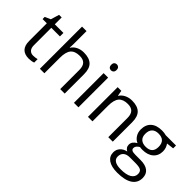

<svg xmlns="http://www.w3.org/2000/svg" viewBox="-33 -1484 2447 2447"><g transform="rotate(45 1190.5 -260.0)"><path d="M258.8 -57.1Q280.3 -57.1 300.3 -60.3Q320.3 -63.5 332 -66.9V-4.9Q318.8 1.5 293.2 5.6Q267.6 9.8 247.1 9.8Q91.8 9.8 91.8 -153.8V-472.2H15.1V-511.2L91.8 -544.9L126 -659.2H172.9V-535.2H328.1V-472.2H172.9V-157.2Q172.9 -108.9 195.8 -83Q218.8 -57.1 258.8 -57.1Z M805.2 0V-346.2Q805.2 -411.6 775.4 -443.8Q745.6 -476.1 682.1 -476.1Q597.7 -476.1 558.8 -430.2Q520 -384.3 520 -279.8V0H439V-759.8H520V-529.8Q520 -488.3 516.1 -460.9H521Q544.9 -499.5 589.1 -521.7Q633.3 -543.9 689.9 -543.9Q788.1 -543.9 837.2 -497.3Q886.2 -450.7 886.2 -349.1V0Z M1133.8 0H1052.7V-535.2H1133.8ZM1045.9 -680.2Q1045.9 -708 1059.6 -720.9Q1073.2 -733.9 1093.8 -733.9Q1113.3 -733.9 1127.4 -720.7Q1141.6 -707.5 1141.6 -680.2Q1141.6 -652.8 1127.4 -639.4Q1113.3 -626 1093.8 -626Q1073.2 -626 1059.6 -639.4Q1045.9 -652.8 1045.9 -680.2Z M1671.9 0V-346.2Q1671.9 -411.6 1642.1 -443.8Q1612.3 -476.1 1548.8 -476.1Q1464.8 -476.1 1425.8 -430.7Q1386.7 -385.3 1386.7 -280.8V0H1305.7V-535.2H1371.6L1384.8 -461.9H1388.7Q1413.6 -501.5 1458.5 -523.2Q1503.4 -544.9 1558.6 -544.9Q1655.3 -544.9 1704.1 -498.3Q1752.9 -451.7 1752.9 -349.1V0Z M2357.4 -535.2V-483.9L2258.3 -472.2Q2272 -455.1 2282.7 -427.5Q2293.5 -399.9 2293.5 -365.2Q2293.5 -286.6 2239.7 -239.7Q2186 -192.9 2092.3 -192.9Q2068.4 -192.9 2047.4 -196.8Q1995.6 -169.4 1995.6 -127.9Q1995.6 -106 2013.7 -95.5Q2031.7 -85 2075.7 -85H2170.4Q2257.3 -85 2304 -48.3Q2350.6 -11.7 2350.6 58.1Q2350.6 147 2279.3 193.6Q2208 240.2 2071.3 240.2Q1966.3 240.2 1909.4 201.2Q1852.5 162.1 1852.5 90.8Q1852.5 42 1883.8 6.3Q1915 -29.3 1971.7 -42Q1951.2 -51.3 1937.3 -70.8Q1923.3 -90.3 1923.3 -116.2Q1923.3 -145.5 1939 -167.5Q1954.6 -189.5 1988.3 -210Q1946.8 -227.1 1920.7 -268.1Q1894.5 -309.1 1894.5 -361.8Q1894.5 -449.7 1947.3 -497.3Q2000 -544.9 2096.7 -544.9Q2138.7 -544.9 2172.4 -535.2ZM1930.7 89.8Q1930.7 133.3 1967.3 155.8Q2003.9 178.2 2072.3 178.2Q2174.3 178.2 2223.4 147.7Q2272.5 117.2 2272.5 64.9Q2272.5 21.5 2245.6 4.6Q2218.8 -12.2 2144.5 -12.2H2047.4Q1992.2 -12.2 1961.4 14.2Q1930.7 40.5 1930.7 89.8ZM1974.6 -363.8Q1974.6 -307.6 2006.3 -278.8Q2038.1 -250 2094.7 -250Q2213.4 -250 2213.4 -365.2Q2213.4 -485.8 2093.3 -485.8Q2036.1 -485.8 2005.4 -455.1Q1974.6 -424.3 1974.6 -363.8Z"/></g></svg>

Font: f0_58959 
Style: Regular
Weight: 400
Foundry: Ascender Corporation
Version: Version 1.10